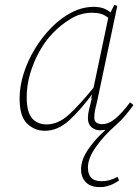

<svg xmlns="http://www.w3.org/2000/svg" viewBox="-20 -521 570 784"><path d="M89 -125Q89 -63 111 -38Q133 -13 170 -13Q218 -13 262 -53.5Q306 -94 362 -163L422 -448Q408 -460 392 -464.5Q376 -469 356 -469Q309 -469 267.5 -443.5Q226 -418 194 -384Q165 -354 141 -311Q117 -268 103 -220Q89 -172 89 -125ZM388 243Q349 243 330 222.5Q311 202 311 171Q311 131 340 89Q369 47 409 11V9Q402 10 397.5 10.5Q393 11 389 11Q367 11 353 -2Q339 -15 339 -38Q339 -55 343 -71.5Q347 -88 354 -116L353 -122L356 -136Q309 -72 262.5 -29.5Q216 13 163 13Q121 13 90.5 -16.5Q60 -46 60 -119Q60 -168 76.5 -220.5Q93 -273 122.5 -321.5Q152 -370 190.5 -409Q229 -448 273 -470.5Q317 -493 363 -493Q406 -493 431 -470L447 -501L459 -497L377 -109Q373 -93 369 -75.5Q365 -58 365 -41Q365 -26 374 -20Q383 -14 397 -14Q424 -14 451.5 -37Q479 -60 511 -103L525 -92Q508 -69 491.5 -49Q475 -29 452 -9Q405 32 372 78.5Q339 125 339 163Q339 219 394 219Q429 219 460 201L466 216Q449 228 429.5 235.5Q410 243 388 243Z"/></svg>

Font: Source Serif 4 SmText ExtraLight
Style: Italic
Weight: 200
Italic angle: -12°
Designer: Frank Grießhammer
Foundry: Adobe
Version: Version 4.005;hotconv 1.1.0;makeotfexe 2.6.0